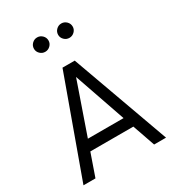

<svg xmlns="http://www.w3.org/2000/svg" viewBox="-192 -909 920 1017"><g transform="rotate(-30 268.5 -400.5)"><path d="M150.4 -756.8Q150.4 -775.4 163.6 -788.3Q176.8 -801.3 194.8 -801.3Q212.9 -801.3 226.1 -788.3Q239.3 -775.4 239.3 -756.8Q239.3 -739.3 226.1 -726.3Q212.9 -713.4 194.8 -713.4Q176.8 -713.4 163.6 -726.3Q150.4 -739.3 150.4 -756.8ZM298.3 -756.8Q298.3 -775.4 311.5 -788.3Q324.7 -801.3 342.8 -801.3Q360.8 -801.3 374 -788.3Q387.2 -775.4 387.2 -756.8Q387.2 -739.3 374 -726.3Q360.8 -713.4 342.8 -713.4Q324.7 -713.4 311.5 -726.3Q298.3 -739.3 298.3 -756.8ZM448.2 0 400.4 -137.2H137.2L89.4 0H16.1L231.4 -595.2H306.2L521 0ZM159.7 -202.1H377.9L269 -516.6Z"/></g></svg>

Font: Now
Style: Regular
Weight: 400
Designer: Alfredo Marco Pradil
Foundry: Alfredo Marco Pradil
Version: Version 1.200;hotconv 1.0.109;makeotfexe 2.5.65596